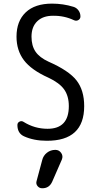

<svg xmlns="http://www.w3.org/2000/svg" viewBox="-20 -760 540 1050"><path d="M245.1 -335Q151.4 -377 110.8 -430.7Q70.3 -484.4 70.3 -559.6Q70.3 -644.5 120.6 -692.4Q170.9 -740.2 264.6 -740.2Q325.2 -740.2 381.8 -722.7Q398.4 -717.8 409.2 -703.1Q419.9 -688.5 419.9 -669.9Q419.9 -657.2 408.7 -650.4Q397.5 -643.6 384.8 -649.4Q331.1 -674.8 269.5 -673.8Q214.8 -673.8 183.6 -643.6Q152.3 -613.3 152.3 -559.6Q152.3 -509.8 174.3 -477.5Q196.3 -445.3 245.1 -422.9Q356.4 -374 398.4 -320.3Q440.4 -266.6 440.4 -179.7Q440.4 10.7 235.4 9.8Q165 9.8 111.3 -14.6Q75.2 -31.2 75.2 -76.2Q75.2 -88.9 86.4 -94.7Q97.7 -100.6 108.4 -93.8Q168.9 -55.7 240.2 -55.7Q356.4 -55.7 356.4 -179.7Q356.4 -234.4 331.1 -270.5Q305.7 -306.6 245.1 -335ZM282.2 59.6H283.2Q302.7 59.6 314.5 76.2Q326.2 92.8 318.4 112.3L265.6 233.4Q249 270.5 210 269.5Q195.3 269.5 185.5 257.8Q175.8 246.1 179.7 231.4L210.9 115.2Q216.8 90.8 236.8 75.2Q256.8 59.6 282.2 59.6Z"/></svg>

Font: Rounded Mgen+ 1mn regular
Style: Regular
Weight: 400
Designer: [Source Han Sans]
Ryoko NISHIZUKA  (kana & ideographs); Paul D. Hunt (Latin, Greek & Cyrillic); Wenlong ZHANG  (bopomofo
Version: Version 1.059.20150602